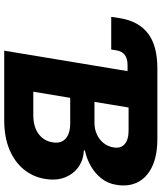

<svg xmlns="http://www.w3.org/2000/svg" viewBox="52 -820 768 912"><g transform="rotate(90 436.0 -364.0)"><path d="M60.1 -508.3 66.4 -550.8Q81.5 -639.6 139.6 -683.6Q197.8 -727.5 305.2 -727.5H341.3L317.9 -585.9H289.6Q258.8 -585.9 241.2 -573Q223.6 -560.1 219.2 -533.2L215.3 -508.3ZM220.7 0 341.3 -727.5H638.7Q719.7 -727.5 771.7 -702.6Q823.7 -677.7 845.7 -633.8Q867.7 -589.8 857.9 -532.7Q852.1 -493.7 828.6 -463.1Q805.2 -432.6 770.5 -412.4Q735.8 -392.1 694.8 -383.3V-378.4Q738.8 -376.5 772.5 -353Q806.2 -329.6 822.5 -288.8Q838.9 -248 829.6 -192.9Q820.3 -136.7 784.7 -93Q749 -49.3 689.9 -24.7Q630.9 0 549.8 0ZM415.5 -138.2H526.4Q582.5 -138.2 616.2 -163.3Q649.9 -188.5 656.2 -231Q660.6 -256.8 651.4 -275.1Q642.1 -293.5 620.4 -303.5Q598.6 -313.5 565.4 -313.5H444.8ZM463.9 -428.7H563.5Q592.3 -428.7 617.2 -439.7Q642.1 -450.7 658.9 -471.2Q675.8 -491.7 680.2 -519.5Q686 -552.7 665 -571.8Q644 -590.8 600.1 -590.8H490.7Z"/></g></svg>

Font: Inter 18pt ExtraBold
Style: Italic
Weight: 800
Italic angle: -9.3988°
Designer: Rasmus Andersson
Foundry: rsms
Version: Version 4.001;git-66647c0bb